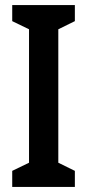

<svg xmlns="http://www.w3.org/2000/svg" viewBox="-20 -734 343 754"><path d="M274 0H28V-63L94 -95V-619L28 -651V-714H274V-651L209 -619V-95L274 -63Z"/></svg>

Font: Noto Sans Sinhala ExtraCondensed SemiBold
Style: Regular
Weight: 600
Width: 2
Designer: Jelle Bosma - Monotype Design Team
Foundry: Monotype Imaging Inc.
Version: Version 2.006; ttfautohint (v1.8.4.7-5d5b)